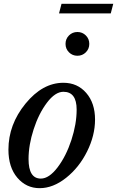

<svg xmlns="http://www.w3.org/2000/svg" viewBox="-20 -972 611 1002"><path d="M24 -191Q24 -322 113 -431Q202 -540 311 -540Q384 -540 430 -487Q476 -434 476 -348Q476 -265 434.5 -181.5Q393 -98 325 -44Q257 10 187 10Q117 10 70.5 -44.5Q24 -99 24 -191ZM193 -40Q236 -40 280.5 -98.5Q325 -157 352.5 -241Q380 -325 380 -400Q380 -493 311 -493Q268 -493 225 -436Q182 -379 155.5 -297Q129 -215 129 -142Q129 -40 193 -40ZM340 -699Q322 -717 322 -743Q322 -769 340 -787Q358 -805 384 -805Q410 -805 428 -787Q446 -769 446 -743Q446 -717 428 -699Q410 -681 384 -681Q358 -681 340 -699ZM558 -902H288L301 -952H571Z"/></svg>

Font: Libre Baskerville
Style: Italic
Weight: 400
Italic angle: -15°
Designer: Pablo Impallari, Rodrigo Fuenzalida
Foundry: Pablo Impallari, Rodrigo Fuenzalida
Version: Version 1.051;Glyphs 3.2.3 (3260)